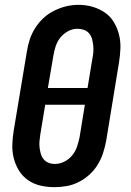

<svg xmlns="http://www.w3.org/2000/svg" viewBox="-20 -766 540 794"><path d="M205 8Q175 8 147 1.5Q119 -5 96 -21Q73 -37 58.5 -60.5Q44 -84 37 -111.5Q30 -139 31 -168.5Q32 -198 37 -228L91 -552Q95 -578 103 -602.5Q111 -627 125.5 -650Q140 -673 160 -691.5Q180 -710 204.5 -722Q229 -734 254 -740Q279 -746 305 -746Q335 -746 362.5 -738Q390 -730 413 -714.5Q436 -699 450.5 -675Q465 -651 472 -623.5Q479 -596 478 -566.5Q477 -537 472 -507L419 -183Q414 -157 406 -132.5Q398 -108 384 -85Q370 -62 349.5 -43.5Q329 -25 305 -13Q281 -1 255.5 3.5Q230 8 205 8ZM342 -402 362 -523Q365 -537 366 -551Q367 -565 365.5 -578.5Q364 -592 360.5 -605Q357 -618 348.5 -628Q340 -638 327 -642.5Q314 -647 300 -647Q280 -647 261.5 -637Q243 -627 230 -611Q217 -595 210.5 -575.5Q204 -556 201 -537L178 -402ZM207 -88Q227 -88 246 -97.5Q265 -107 278.5 -123.5Q292 -140 298.5 -159.5Q305 -179 309 -198L331 -333H167L147 -212Q145 -198 143.5 -184Q142 -170 143.5 -157Q145 -144 148.5 -131Q152 -118 160 -108Q168 -98 180.5 -93Q193 -88 207 -88Z"/></svg>

Font: Iosevka Slab
Style: Bold Italic
Weight: 700
Italic angle: -9°
Monospace: yes
Designer: Belleve Invis
Foundry: Belleve Invis
Version: Version 11.1.0; ttfautohint (v1.8.3)